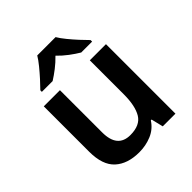

<svg xmlns="http://www.w3.org/2000/svg" viewBox="-209 -908 1059 1059"><g transform="rotate(-45 321.0 -378.0)"><path d="M562 -542V0H463L446 -70H440Q413 -28 367.5 -9Q322 10 271 10Q180 10 128.5 -37Q77 -84 77 -188V-542H203V-213Q203 -92 303 -92Q379 -92 407.5 -139.5Q436 -187 436 -277V-542ZM393 -766Q406 -744 428.5 -716.5Q451 -689 475 -663Q499 -637 518 -618V-606H433Q406 -622 376 -644.5Q346 -667 320 -694Q294 -667 265.5 -645Q237 -623 210 -606H126V-618Q145 -637 168.5 -663Q192 -689 214.5 -716.5Q237 -744 250 -766Z"/></g></svg>

Font: Noto Sans Gujarati SemiBold
Style: Regular
Weight: 600
Designer: Jelle Bosma - Monotype Design Team, Universal Thirst
Foundry: Monotype Imaging Inc.
Version: Version 2.106; ttfautohint (v1.8.4.7-5d5b)